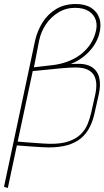

<svg xmlns="http://www.w3.org/2000/svg" viewBox="-25 -723 520 956"><path d="M150 -522 -5 207 14 213 59 1Q75 2 98 4Q121 6 145.5 7.5Q170 9 189.5 10Q209 11 217 11Q272 11 311.5 -0.5Q351 -12 378 -34.5Q405 -57 422 -90.5Q439 -124 448 -169L467 -254Q477 -299 469.5 -334Q462 -369 433 -388.5Q404 -408 349 -405L327 -404Q366 -420 395.5 -444.5Q425 -469 443.5 -497.5Q462 -526 469 -554Q481 -598 470 -631.5Q459 -665 429 -684Q399 -703 352 -703Q296 -703 254.5 -678Q213 -653 187 -611.5Q161 -570 150 -522ZM170 -522Q179 -565 203.5 -601.5Q228 -638 265.5 -661Q303 -684 349 -684Q391 -684 417.5 -667Q444 -650 452.5 -621Q461 -592 449 -555Q438 -519 416.5 -491.5Q395 -464 367 -445Q339 -426 306 -414.5Q273 -403 239 -399L144 -388ZM63 -18 138 -369 249 -380Q267 -382 285 -383.5Q303 -385 320 -386Q337 -387 350 -387Q389 -387 411.5 -376Q434 -365 444 -346Q454 -327 454.5 -302.5Q455 -278 449 -251L429 -162Q423 -135 412 -107Q401 -79 378.5 -56Q356 -33 318 -19.5Q280 -6 221 -7Q208 -7 188 -8.5Q168 -10 146 -11.5Q124 -13 105 -14.5Q86 -16 74 -17Q62 -18 63 -18Z"/></svg>

Font: Advent Pro Thin
Style: Italic
Weight: 250
Italic angle: -12°
Version: Version 3.000